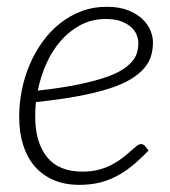

<svg xmlns="http://www.w3.org/2000/svg" viewBox="-20 -524 488 551"><path d="M419 -402.5Q419 -382 413.5 -363.5Q408 -345 394 -328.5Q380 -312 356 -297.2Q332 -282.5 294.5 -270.2Q257 -258 205 -248.2Q153 -238.5 83 -231Q82 -220.5 81.5 -210.2Q81 -200 81 -190Q81 -115.5 114.8 -73.5Q148.5 -31.5 216.5 -31.5Q243 -31.5 264.2 -37.2Q285.5 -43 302.2 -52Q319 -61 331.8 -71Q344.5 -81 354.5 -90Q364.5 -99 371.8 -104.8Q379 -110.5 385 -110.5Q391 -110.5 395.5 -105.5L406.5 -92.5Q382 -66.5 358.8 -47.8Q335.5 -29 311.8 -17Q288 -5 262.5 0.8Q237 6.5 208 6.5Q166.5 6.5 134.2 -7.2Q102 -21 80 -46.2Q58 -71.5 46.5 -107.8Q35 -144 35 -189Q35 -226.5 42.5 -264.5Q50 -302.5 64.8 -337.5Q79.5 -372.5 101.2 -403Q123 -433.5 151 -456Q179 -478.5 213 -491.5Q247 -504.5 286.5 -504.5Q323 -504.5 348.2 -494.2Q373.5 -484 389.2 -468.8Q405 -453.5 412 -435.8Q419 -418 419 -402.5ZM284 -469.5Q244 -469.5 211.8 -452.5Q179.5 -435.5 154.8 -407.2Q130 -379 113.2 -341.8Q96.5 -304.5 88.5 -264Q152 -271 198 -280.2Q244 -289.5 276 -299.8Q308 -310 327.8 -322Q347.5 -334 358.5 -346.8Q369.5 -359.5 373.2 -373Q377 -386.5 377 -401Q377 -411.5 372.2 -423.8Q367.5 -436 356.5 -446Q345.5 -456 327.8 -462.8Q310 -469.5 284 -469.5Z"/></svg>

Font: Lato TR Light
Style: Italic
Weight: 300
Italic angle: -12°
Designer: Lukasz Dziedzic
Foundry: Lukasz Dziedzic
Version: Version 1.104 2013